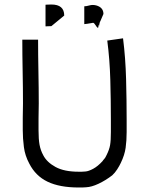

<svg xmlns="http://www.w3.org/2000/svg" viewBox="-20 -825 640 852"><path d="M456 -645 526 -655Q537 -568 539.5 -474Q542 -380 542 -294V-239Q542 -201 537.5 -169Q533 -137 516 -102Q510 -89 500 -73.5Q490 -58 478 -47Q448 -24 417 -9.5Q386 5 362 6Q353 7 345 7Q337 7 329 7Q245 7 191.5 -18.5Q138 -44 110 -99Q91 -134 86 -172.5Q81 -211 81 -247V-302Q81 -318 81.5 -334Q82 -350 82 -366Q82 -432 80.5 -507.5Q79 -583 79 -649H149Q149 -583 150.5 -508Q152 -433 152 -366Q152 -349 151.5 -332.5Q151 -316 151 -300V-247Q151 -207 155.5 -182.5Q160 -158 172 -136Q188 -105 226.5 -84Q265 -63 329 -63Q335 -63 343 -63Q351 -63 359 -64Q373 -65 393.5 -76Q414 -87 435 -110Q438 -115 442.5 -119.5Q447 -124 453 -137Q465 -161 468.5 -181Q472 -201 472 -239V-294Q472 -380 469.5 -470.5Q467 -561 456 -645ZM265 -756 208 -709Q200 -709 193 -708.5Q186 -708 182 -708V-804Q183 -804 191 -804.5Q199 -805 208 -805Q265 -805 265 -756ZM417 -713Q417 -699 413 -702Q409 -705 403.5 -714Q398 -723 393 -724Q394 -724 385.5 -722.5Q377 -721 367 -719.5Q357 -718 354 -718V-797Q363 -797 377 -801Q391 -805 407 -801Q439 -792 439 -763L424 -728Q419 -713 420.5 -712Q422 -711 420 -712Q420 -712 420 -712Q420 -712 420 -712Q419 -713 417 -713L424 -728Q424 -731 426 -734Z"/></svg>

Font: Syne
Style: Italic
Weight: 400
Italic angle: -9°
Designer: Lucas Descroix
Foundry: Bonjour Monde
Version: Version 2.000; ttfautohint (v1.8.3)